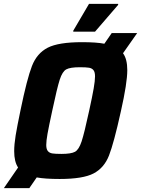

<svg xmlns="http://www.w3.org/2000/svg" viewBox="-40 -913 726 988"><path d="M593 -639Q615 -609 615 -552Q615 -486 582 -340Q546 -177 521 -113Q496 -49 441.5 -20.5Q387 8 267 8Q192 8 149 0L111 55H-20L53 -51Q33 -81 33 -135Q33 -170 40.5 -216Q48 -262 66 -348Q99 -508 124.5 -573.5Q150 -639 205.5 -667.5Q261 -696 382 -696Q456 -696 497 -688L535 -743H666ZM449 -520Q449 -542 441 -552Q433 -562 418 -564.5Q403 -567 371 -567Q321 -567 301 -556Q281 -545 267.5 -503.5Q254 -462 229 -344Q211 -261 204.5 -224.5Q198 -188 198 -167Q198 -146 206 -136Q214 -126 229 -123.5Q244 -121 276 -121Q326 -121 346 -132Q366 -143 380 -185.5Q394 -228 419 -344Q435 -417 442 -457.5Q449 -498 449 -520ZM337 -750V-755L418 -893H568V-888L449 -750Z"/></svg>

Font: Saira Semi Condensed
Style: Bold Italic
Weight: 700
Width: 4
Italic angle: -12°
Designer: Hector Gatti with collaboration of the Omnibus-Type team
Foundry: Omnibus-Type
Version: Version 1.001; ttfautohint (v1.8)